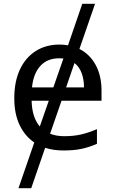

<svg xmlns="http://www.w3.org/2000/svg" viewBox="-20 -780 604 1008"><path d="M292 -546Q315 -546 337 -542L412 -760H479L397 -523Q452 -495 482.5 -438.5Q513 -382 513 -304V-251H303L243 -78Q275 -65 317 -65Q368 -65 407.5 -74.5Q447 -84 489 -102V-25Q448 -7 408 1.5Q368 10 313 10Q261 10 217 -4L144 208H77L160 -32Q111 -65 83 -123.5Q55 -182 55 -264Q55 -352 84.5 -415Q114 -478 167.5 -512Q221 -546 292 -546ZM291 -474Q228 -474 191.5 -433.5Q155 -393 148 -321H260L313 -473Q302 -474 291 -474ZM421 -321Q421 -363 408.5 -396.5Q396 -430 371 -449L327 -321ZM146 -251Q148 -164 189 -116L236 -251Z"/></svg>

Font: TSCustom
Style: Regular
Weight: 400
Designer: Monotype Design Team
Foundry: Monotype Imaging Inc.
Version: Version 2.004; ttfautohint (v1.8.3) -l 8 -r 50 -G 200 -x 14 